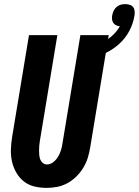

<svg xmlns="http://www.w3.org/2000/svg" viewBox="-20 -906 675 934"><path d="M207 8Q176 8 147 1Q118 -6 96 -23.5Q74 -41 59.5 -66Q45 -91 38.5 -119.5Q32 -148 33 -178.5Q34 -209 39 -240L121 -735H259L174 -221Q172 -209 171 -197.5Q170 -186 170 -174.5Q170 -163 171 -151.5Q172 -140 176 -130Q180 -120 188.5 -113Q197 -106 208 -106Q225 -106 239.5 -117.5Q254 -129 263 -144.5Q272 -160 277 -176.5Q282 -193 284 -209L371 -735H509L419 -190Q415 -165 407.5 -140Q400 -115 386 -91.5Q372 -68 352 -48Q332 -28 308 -15Q284 -2 258 3Q232 8 207 8ZM422 -621 406 -673Q429 -679 451 -687.5Q473 -696 494.5 -709Q516 -722 533.5 -739.5Q551 -757 563 -778Q554 -779 545 -783Q536 -787 531 -795Q526 -803 525 -812.5Q524 -822 526 -832Q528 -843 533 -853.5Q538 -864 547 -872Q556 -880 567 -883Q578 -886 589 -886Q601 -886 611.5 -882.5Q622 -879 628 -871Q634 -863 635 -852Q636 -841 634 -829Q628 -792 609.5 -756.5Q591 -721 561 -693.5Q531 -666 495.5 -649Q460 -632 422 -621Z"/></svg>

Font: Iosevka Curly Heavy
Style: Italic
Weight: 900
Italic angle: -9°
Monospace: yes
Designer: Belleve Invis
Foundry: Belleve Invis
Version: Version 22.1.2; ttfautohint (v1.8.4)